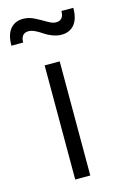

<svg xmlns="http://www.w3.org/2000/svg" viewBox="-165 -809 546 861"><g transform="rotate(-15 108.0 -378.5)"><path d="M73.2 0V-529.8H143.1V0ZM209 -746.1H264.2Q264.2 -694.8 242.4 -668.9Q220.7 -643.1 183.1 -643.1Q162.1 -643.1 140.6 -651.4Q119.1 -659.7 104.7 -669.9Q90.3 -680.2 73.2 -688.5Q56.2 -696.8 43 -696.8Q6.8 -696.8 6.8 -653.8H-47.9Q-47.9 -705.1 -26.1 -731Q-4.4 -756.8 33.2 -756.8Q59.6 -756.8 85.9 -743.4Q112.3 -730 134.5 -716.6Q156.7 -703.1 172.9 -703.1Q209 -703.1 209 -746.1Z"/></g></svg>

Font: Cooper Hewitt
Style: Book
Weight: 705
Designer: Village Type and Design LLC
Foundry: Cooper Hewitt Smithsonian Design Museum
Version: 1.000